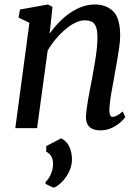

<svg xmlns="http://www.w3.org/2000/svg" viewBox="-20 -586 642 878"><path d="M207 -432.5Q226.5 -460 249.8 -484Q273 -508 299.8 -526.5Q326.5 -545 355 -555.2Q383.5 -565.5 413.5 -565.5Q466.5 -565.5 498 -533.8Q529.5 -502 529.5 -422.5Q529.5 -401 525.2 -370.2Q521 -339.5 515.2 -306.5Q509.5 -273.5 504.5 -246.5Q500.5 -221 494.8 -191.8Q489 -162.5 485 -134.5Q481 -106.5 480 -84Q480 -67 483.8 -59.2Q487.5 -51.5 494 -51.5Q503.5 -51.5 514.8 -57.2Q526 -63 541 -76.5L553 -51Q549.5 -44.5 533.8 -29.5Q518 -14.5 493.8 -2.2Q469.5 10 438.5 10Q414.5 10 400 2.2Q385.5 -5.5 379 -20Q372.5 -34.5 373 -55Q374 -70 376.5 -89.8Q379 -109.5 383 -132Q387 -154.5 391.5 -177.5Q396 -200.5 400 -221Q403.5 -242.5 408 -266.8Q412.5 -291 416.5 -316.5Q420.5 -342 423 -366.8Q425.5 -391.5 425.5 -413Q425.5 -444 419.8 -461.2Q414 -478.5 401.2 -485.8Q388.5 -493 367 -493Q347 -493 324.2 -482Q301.5 -471 278.8 -451.8Q256 -432.5 235 -407.5Q214 -382.5 198 -355L149.5 0H50L114.5 -481.5L64.5 -506L71.5 -542.5L199.5 -565.5L220 -554.5ZM225 272.5 188.5 255V245.5Q202.5 234 212.8 210.2Q223 186.5 222.5 161.5Q222.5 142.5 214.2 128.5Q206 114.5 191.5 108V82L260 46.5Q285 60 296.2 83.2Q307.5 106.5 309 136.5Q310.5 168.5 296.5 197.8Q282.5 227 262.2 247Q242 267 225 272.5Z"/></svg>

Font: Merriweather 24pt
Style: Italic
Weight: 400
Italic angle: -7.8°
Designer: Eben Sorkin
Foundry: Eben Sorkin
Version: Version 2.101